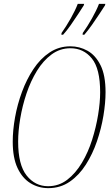

<svg xmlns="http://www.w3.org/2000/svg" viewBox="-20 -964 577 995"><path d="M230 11Q180 11 138 -14.5Q96 -40 71 -93Q46 -146 46 -230Q46 -289 58 -356Q70 -423 94 -488Q118 -553 153.5 -606.5Q189 -660 237 -692Q285 -724 345 -724Q392 -724 433.5 -701Q475 -678 501 -626Q527 -574 527 -486Q527 -431 516 -364.5Q505 -298 482.5 -232Q460 -166 425 -111Q390 -56 341.5 -22.5Q293 11 230 11ZM229 1Q285 1 328.5 -32.5Q372 -66 404.5 -120.5Q437 -175 457.5 -240Q478 -305 488.5 -369.5Q499 -434 499 -486Q499 -608 456 -661Q413 -714 345 -714Q291 -714 247.5 -682Q204 -650 171.5 -597Q139 -544 117.5 -480Q96 -416 85 -350.5Q74 -285 74 -230Q74 -110 118 -54.5Q162 1 229 1ZM409 -793Q433 -827 456.5 -868.5Q480 -910 493 -944H526L524 -936Q513 -919 495 -891.5Q477 -864 456.5 -835Q436 -806 417 -784H408ZM299 -793Q323 -827 346.5 -868.5Q370 -910 383 -944H416L414 -936Q403 -919 385 -891Q367 -863 346.5 -834Q326 -805 307 -784H298Z"/></svg>

Font: Noto Serif Display ExtraCondensed Thin
Style: Italic
Weight: 100
Width: 2
Italic angle: -12°
Designer: Monotype Design Team
Foundry: Monotype Imaging Inc.
Version: Version 2.009